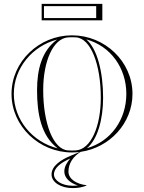

<svg xmlns="http://www.w3.org/2000/svg" viewBox="-20 -789 750 1000"><path d="M513 -683V-769H197V-683ZM481 -695H209V-757H481ZM345.8 36.6C328.5 57.8 315 78.6 315 104.4C315 138.4 345.8 165 385.6 176.8C376.3 178 368.4 178.4 359 178.4C300.2 178.4 261 149.8 261 119.4C261 86.5 295.4 58.7 345.8 36.6ZM429.5 -583.8C555.9 -549.6 638 -435 638 -300C638 -166.2 557.6 -52.4 432.6 -17C487.6 -61.9 517 -165.7 517 -280C517 -413.5 486.7 -535.1 429.5 -583.8ZM277.4 -583C198.2 -525.5 173 -427.7 173 -320C173 -196.6 193.4 -82.7 280.5 -16.2C150.6 -48.6 52 -163.8 52 -300C52 -435.1 149 -549.5 277.4 -583ZM505 -280C505 -130.7 453.8 -11.1 375 -5.6C368.4 -5.2 361.7 -5 355 -5C348.3 -5 341.6 -5.2 335 -5.6C256.7 -9.7 205 -147.7 205 -320C205 -469.3 256.2 -588.9 335 -594.4C341.6 -594.8 348.3 -595 355 -595C361.7 -595 368.4 -594.8 375 -594.4C453.3 -590.3 505 -452.3 505 -280ZM40 -300C40 -131.6 183.9 5 355 5C368.6 5 382 4.1 395.2 2.5L351.5 20.7C296.7 43.2 248.5 75.2 248.5 119.7C248.5 161.1 297.8 190.7 358.5 190.7C384.4 190.7 406.5 187.1 430.5 177.7V175.7C378.3 169.8 336.5 143.3 336.5 104.7C336.5 61.4 361.8 25.3 400.3 1.8C550.8 -19.8 670 -146.7 670 -300C670 -468.4 526.1 -605 355 -605C183.9 -605 40 -468.4 40 -300Z"/></svg>

Font: Sortefax
Style: Medium
Weight: 500
Designer: gluk
Foundry: gluk
Version: Version 0.261